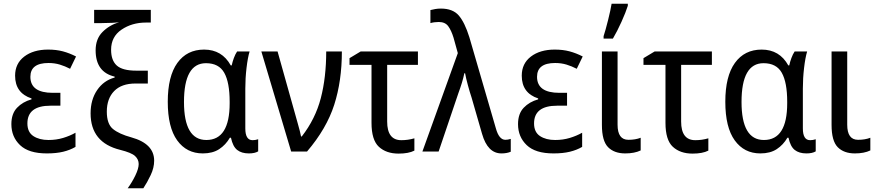

<svg xmlns="http://www.w3.org/2000/svg" viewBox="-20 -813 4707 1030"><path d="M263 -315Q143 -315 143 -401Q143 -475 240 -475Q273 -475 301 -466.5Q329 -458 356 -444L388 -510Q353 -528 317.5 -537.5Q282 -547 238 -547Q159 -547 110 -509.5Q61 -472 61 -407Q61 -314 149 -285V-280Q102 -267 71.5 -235Q41 -203 41 -147Q41 -79 87.5 -34.5Q134 10 231 10Q282 10 319 1Q356 -8 385 -25V-101Q355 -84 318.5 -73Q282 -62 240 -62Q191 -62 159 -83Q127 -104 127 -151Q127 -246 251 -246H304V-315Z M625 -9Q685 6 704.5 24Q724 42 724 67Q724 91 706.5 127.5Q689 164 665 197H749Q770 165 788.5 126Q807 87 807 49Q807 -42 685 -76Q619 -94 586 -121Q553 -148 553 -214Q553 -284 592.5 -324.5Q632 -365 707 -365H773V-434H711Q637 -434 606.5 -461.5Q576 -489 576 -546Q576 -616 632 -654Q688 -692 763 -692H789V-760H485V-689H523Q554 -689 581.5 -690.5Q609 -692 619 -694Q566 -678 529.5 -641Q493 -604 493 -543Q493 -426 595 -402V-397Q536 -381 501 -329.5Q466 -278 466 -205Q466 -48 625 -9Z M1213 -74H1219Q1229 -27 1252.5 -8.5Q1276 10 1315 10Q1347 10 1365 -1V-66Q1350 -61 1335 -61Q1296 -61 1296 -124V-338Q1296 -393 1302.5 -448.5Q1309 -504 1319 -537H1252Q1242 -522 1234.5 -501.5Q1227 -481 1223 -462H1218Q1171 -547 1075 -547Q983 -547 931.5 -475.5Q880 -404 880 -267Q880 -130 930.5 -60Q981 10 1068 10Q1121 10 1156 -13Q1191 -36 1213 -74ZM967 -266Q967 -474 1085 -474Q1154 -474 1183 -422.5Q1212 -371 1212 -267V-259Q1212 -62 1087 -62Q967 -62 967 -266Z M1542 0H1627Q1732 -123 1773 -251Q1814 -379 1814 -537H1730Q1730 -398 1701 -286.5Q1672 -175 1599 -81H1595Q1590 -107 1578 -148.5Q1566 -190 1556 -227L1469 -537H1382Z M1915 -537 1855 -501V-465H1973V-154Q1973 -62 2012.5 -25.5Q2052 11 2118 11Q2172 11 2203 -5V-71Q2169 -61 2133 -61Q2057 -61 2057 -161V-465H2222V-537Z M2333 0 2439 -313Q2449 -340 2457.5 -367.5Q2466 -395 2471 -420H2475Q2480 -393 2490 -356Q2500 -319 2510 -289L2566 -95Q2596 10 2670 10Q2699 10 2720 1V-68Q2705 -63 2691 -63Q2657 -63 2640 -125L2498 -613Q2473 -693 2441 -730Q2409 -767 2345 -767Q2329 -767 2315 -764.5Q2301 -762 2289 -759V-689Q2309 -695 2334 -695Q2368 -695 2384.5 -672.5Q2401 -650 2413 -611L2436 -528L2246 0Z M2981 -315Q2861 -315 2861 -401Q2861 -475 2958 -475Q2991 -475 3019 -466.5Q3047 -458 3074 -444L3106 -510Q3071 -528 3035.5 -537.5Q3000 -547 2956 -547Q2877 -547 2828 -509.5Q2779 -472 2779 -407Q2779 -314 2867 -285V-280Q2820 -267 2789.5 -235Q2759 -203 2759 -147Q2759 -79 2805.5 -34.5Q2852 10 2949 10Q3000 10 3037 1Q3074 -8 3103 -25V-101Q3073 -84 3036.5 -73Q3000 -62 2958 -62Q2909 -62 2877 -83Q2845 -104 2845 -151Q2845 -246 2969 -246H3022V-315Z M3268 -606Q3291 -645 3314 -696Q3337 -747 3348 -782V-793H3261Q3256 -761 3242 -705Q3228 -649 3218 -619V-606ZM3209 -537V-143Q3209 -57 3242 -23.5Q3275 10 3334 10Q3384 10 3417 -6V-74Q3389 -63 3351 -63Q3293 -63 3293 -144V-537Z M3492 -537 3432 -501V-465H3550V-154Q3550 -62 3589.5 -25.5Q3629 11 3695 11Q3749 11 3780 -5V-71Q3746 -61 3710 -61Q3634 -61 3634 -161V-465H3799V-537Z M4204 -74H4210Q4220 -27 4243.5 -8.5Q4267 10 4306 10Q4338 10 4356 -1V-66Q4341 -61 4326 -61Q4287 -61 4287 -124V-338Q4287 -393 4293.5 -448.5Q4300 -504 4310 -537H4243Q4233 -522 4225.5 -501.5Q4218 -481 4214 -462H4209Q4162 -547 4066 -547Q3974 -547 3922.5 -475.5Q3871 -404 3871 -267Q3871 -130 3921.5 -60Q3972 10 4059 10Q4112 10 4147 -13Q4182 -36 4204 -74ZM3958 -266Q3958 -474 4076 -474Q4145 -474 4174 -422.5Q4203 -371 4203 -267V-259Q4203 -62 4078 -62Q3958 -62 3958 -266Z M4441 -537V-143Q4441 -57 4474 -23.5Q4507 10 4566 10Q4616 10 4649 -6V-74Q4621 -63 4583 -63Q4525 -63 4525 -144V-537Z"/></svg>

Font: Noto Sans UI SemiCondensed
Style: Regular
Weight: 400
Width: 4
Designer: Monotype Design Team
Foundry: Monotype Imaging Inc.
Version: 1.001